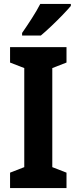

<svg xmlns="http://www.w3.org/2000/svg" viewBox="-20 -953 389 973"><path d="M317 0H31V-78L103 -106V-608L31 -636V-714H317V-636L245 -608V-106L317 -78ZM339 -923Q324 -905 297 -877Q270 -849 240.5 -821Q211 -793 187 -773H92V-786Q117 -822 142 -861Q167 -900 184 -933H339Z"/></svg>

Font: Noto Sans Myanmar UI Condensed
Style: Bold
Weight: 700
Width: 3
Designer: Monotype Design Team
Foundry: Monotype Imaging Inc.
Version: Version 2.103; ttfautohint (v1.8.4.7-5d5b)